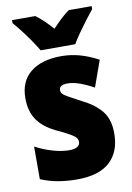

<svg xmlns="http://www.w3.org/2000/svg" viewBox="-87 -821 610 886"><g transform="rotate(-10 218.0 -378.0)"><path d="M407 -170Q407 -84 356 -37Q305 10 203 10Q156 10 114.5 3Q73 -4 32 -21V-174Q69 -154 111.5 -141.5Q154 -129 189 -129Q240 -129 240 -160Q240 -170 233.5 -178.5Q227 -187 206.5 -199Q186 -211 145 -230Q88 -257 59.5 -297.5Q31 -338 31 -400Q31 -479 83 -521Q135 -563 227 -563Q273 -563 315 -551Q357 -539 400 -516L356 -393Q326 -410 293.5 -422Q261 -434 234 -434Q195 -434 195 -409Q195 -400 201 -392.5Q207 -385 226 -374.5Q245 -364 284 -343Q342 -315 374.5 -276Q407 -237 407 -170ZM139 -606Q128 -625 109 -653Q90 -681 69 -708Q48 -735 33 -752V-766H142Q161 -752 179.5 -734.5Q198 -717 219 -693Q242 -717 261 -735Q280 -753 299 -766H406V-752Q391 -734 371 -707.5Q351 -681 332 -654Q313 -627 301 -606Z"/></g></svg>

Font: Noto Sans Bengali Condensed Black
Style: Regular
Weight: 900
Width: 3
Designer: Joana Ranito - Universal Thirst; Jelle Bosma - Monotype Design Team
Foundry: Universal Thirst ehf.
Version: Version 3.000; ttfautohint (v1.8.4.7-5d5b)